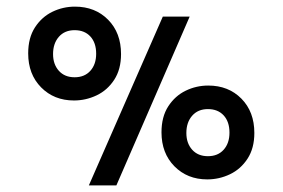

<svg xmlns="http://www.w3.org/2000/svg" viewBox="-20 -555 852 579"><path d="M467 -156Q467 -203 487.5 -234.5Q508 -266 540 -281.5Q572 -297 608 -297Q669 -297 708 -257.5Q747 -218 747 -154Q747 -108 726.5 -76.5Q706 -45 673.5 -29.5Q641 -14 605 -14Q545 -14 506 -53.5Q467 -93 467 -156ZM672 -155Q672 -188 654.5 -207Q637 -226 607 -226Q577 -226 559.5 -206Q542 -186 542 -154Q542 -123 559.5 -103.5Q577 -84 607 -84Q637 -84 654.5 -103.5Q672 -123 672 -155ZM471 -505H552L331 4H248ZM65 -394Q65 -441 85.5 -472.5Q106 -504 138 -519.5Q170 -535 206 -535Q267 -535 306 -495.5Q345 -456 345 -392Q345 -346 324.5 -314.5Q304 -283 271.5 -267.5Q239 -252 203 -252Q143 -252 104 -291.5Q65 -331 65 -394ZM270 -393Q270 -426 252.5 -445Q235 -464 205 -464Q175 -464 157.5 -444Q140 -424 140 -392Q140 -361 157.5 -341.5Q175 -322 205 -322Q235 -322 252.5 -341.5Q270 -361 270 -393Z"/></svg>

Font: Bellota
Style: Bold
Weight: 700
Designer: Kemie Guaida
Foundry: Kemie Guaida
Version: Version 4.001